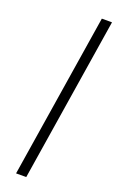

<svg xmlns="http://www.w3.org/2000/svg" viewBox="-162 -801 564 923"><g transform="rotate(20 120.0 -340.0)"><path d="M55 80H107L240 -760H188Z"/></g></svg>

Font: Arthouse Owned Light
Style: Italic
Weight: 300
Italic angle: -10°
Designer: Jeremy Tribby
Foundry: Tribby Type
Version: Version 1.000;PS 001.000;hotconv 1.0.88;makeotf.lib2.5.64775